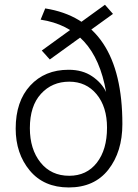

<svg xmlns="http://www.w3.org/2000/svg" viewBox="-20 -782 589 819"><path d="M158.2 -566.4 427.7 -761.7 461.9 -722.7 192.4 -528.3ZM46.9 -233.4Q46.9 -349.6 108.9 -417Q170.9 -484.4 272.5 -484.4Q332 -484.4 373 -456.5Q414.1 -428.7 432.6 -389.6Q408.2 -529.3 338.4 -605Q268.6 -680.7 153.3 -698.2L172.9 -746.1Q502 -694.3 502 -252.9Q502 -134.8 442.4 -58.6Q382.8 17.6 273.4 17.6Q167 17.6 106.9 -54.7Q46.9 -127 46.9 -233.4ZM107.4 -235.4Q107.4 -145.5 152.8 -88.9Q198.2 -32.2 275.4 -32.2Q349.6 -32.2 393.1 -87.9Q436.5 -143.6 436.5 -237.3Q436.5 -326.2 392.1 -379.9Q347.7 -433.6 275.4 -433.6Q202.1 -433.6 154.8 -381.8Q107.4 -330.1 107.4 -235.4Z"/></svg>

Font: Gothic A1 Light
Style: Regular
Weight: 300
Version: Version 2.50